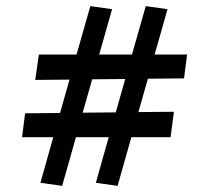

<svg xmlns="http://www.w3.org/2000/svg" viewBox="-20 -592 675 627"><path d="M112 5 154 -144H52L62 -222L176 -223L207 -332L95 -331L107 -414H230L275 -572L346 -562L304 -414H411L456 -572L527 -562L485 -414H591L581 -336L463 -335L432 -226L548 -227L537 -144H409L364 15L293 5L335 -144H228L183 15ZM358 -225 389 -334 281 -333 250 -224Z"/></svg>

Font: Andada Pro
Style: Bold Italic
Weight: 700
Italic angle: -7°
Designer: Carolina Giovagnoli
Foundry: Huerta Tipografica
Version: Version 3.005; ttfautohint (v1.8.4)